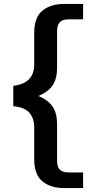

<svg xmlns="http://www.w3.org/2000/svg" viewBox="-20 -802 486 982"><path d="M309 160Q239 160 197 125.5Q155 91 155 12V-150Q155 -196 131 -224.5Q107 -253 48 -259V-363Q155 -376 155 -472V-634Q155 -713 197 -747.5Q239 -782 309 -782H405V-703H330Q301 -703 286.5 -689Q272 -675 272 -644V-456Q272 -400 250 -366.5Q228 -333 177 -311Q228 -289 250 -255.5Q272 -222 272 -167V22Q272 53 286.5 66.5Q301 80 330 80H405V160Z"/></svg>

Font: Maitree Semibold
Style: Regular
Weight: 600
Designer: CadsonDemak Team
Foundry: CadsonDemak
Version: Version 1.010